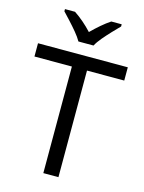

<svg xmlns="http://www.w3.org/2000/svg" viewBox="-137 -1075 830 1105"><g transform="rotate(15 278.0 -523.0)"><path d="M323 -51H233V-686H10V-765H545V-686H323ZM232 -835Q219 -858 197 -884.5Q175 -911 151 -937Q127 -963 109 -982V-995H169Q195 -978 223 -954Q251 -930 276 -903Q303 -930 331 -954Q359 -978 385 -995H447V-982Q428 -963 403.5 -937Q379 -911 356.5 -884.5Q334 -858 322 -835Z"/></g></svg>

Font: Noto Sans Tamil UI
Style: Regular
Weight: 400
Designer: Jelle Bosma - Monotype Design Team
Foundry: Monotype Imaging Inc.
Version: Version 2.004; ttfautohint (v1.8.4.7-5d5b)